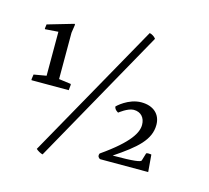

<svg xmlns="http://www.w3.org/2000/svg" viewBox="-119 -938 1237 1139"><g transform="rotate(15 500.0 -369.0)"><path d="M194.3 38.1C203.6 47.4 223.1 58.6 235.8 61L702.6 -773.9C694.8 -785.6 676.3 -796.9 663.6 -798.8ZM59.1 -347.2H287.1L290.5 -381.8L288.1 -386.2L214.8 -396V-680.7L222.7 -732.9L218.3 -736.3L59.1 -689.9L55.7 -663.6L58.1 -660.2L138.2 -666V-396L61.5 -382.8L57.1 -352.1ZM573.2 0H868.2L859.4 -105C859.4 -105 854 -106.9 841.8 -106.9C828.6 -106.9 827.6 -103.5 827.6 -103.5L813.5 -56.6C810.1 -46.9 772.5 -40 639.2 -40C771.5 -128.9 842.8 -190.9 842.8 -282.7C842.8 -347.7 796.9 -389.2 723.1 -389.2C642.1 -389.2 579.6 -325.7 579.6 -325.7C580.6 -305.7 604.5 -294.4 604.5 -294.4C604.5 -294.4 654.3 -334.5 690.4 -334.5C735.4 -334.5 760.7 -303.7 760.7 -260.7C760.7 -214.8 727.5 -147.5 562 -32.2C562 -32.2 558.6 -27.8 558.6 -19.5C558.6 -4.9 573.2 0 573.2 0Z"/></g></svg>

Font: Trykker
Style: Regular
Weight: 400
Designer: Magnus Gaarde
Foundry: Magnus Gaarde
Version: Version 1.001